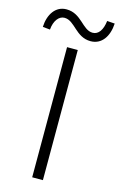

<svg xmlns="http://www.w3.org/2000/svg" viewBox="-187 -983 647 1039"><g transform="rotate(15 136.5 -463.0)"><path d="M106 0H166V-729H106ZM220 -793C282 -793 318 -846 322 -919L279 -922C273 -871 252 -840 219 -840C161 -840 136 -926 51 -926C-10 -926 -46 -872 -49 -801L-8 -797C-4 -847 21 -879 52 -879C111 -879 136 -793 220 -793Z"/></g></svg>

Font: Noto Sans CJK Light
Style: Regular
Weight: 300
Designer: Ryoko NISHIZUKA (kana & ideographs); Paul D. Hunt (Latin, Greek & Cyrillic); Wenlong ZHANG (bopomofo); Sandoll Communica
Foundry: Adobe Systems Incorporated
Version: Version 1.000;PS 1;hotconv 1.0.78;makeotf.lib2.5.61930